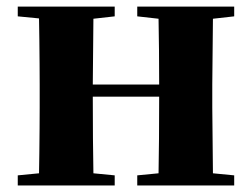

<svg xmlns="http://www.w3.org/2000/svg" viewBox="-20 -566 769 586"><path d="M398.9 -516.1V-545.9H694.8V-516.1L629.9 -508.8L627.9 -308.1V-237.8L629.9 -37.1L694.8 -30.8V0H398.9V-30.8L463.9 -37.1Q464.8 -80.6 465.3 -143.8Q465.8 -207 465.8 -271H263.2Q263.2 -207 263.7 -143.8Q264.2 -80.6 265.1 -37.1L330.1 -30.8V0H34.2V-30.8L99.1 -37.1Q99.6 -65.9 100.1 -102.1Q100.6 -138.2 100.8 -174.1Q101.1 -210 101.1 -237.8V-308.1Q101.1 -335.9 100.8 -371.8Q100.6 -407.7 100.1 -444.1Q99.6 -480.5 99.1 -509.8L34.2 -516.1V-545.9H330.1V-516.1L265.1 -508.8L263.2 -308.1H465.8Q465.8 -355.5 465.3 -411.6Q464.8 -467.8 463.9 -508.8Z"/></svg>

Font: Source Han Serif TW Heavy
Style: Regular
Weight: 900
Designer: Ryoko NISHIZUKA Ë•øÂ°öÊ∂ºÂ≠ê (kana & ideographs); Frank Grie√ühammer (Latin, Greek & Cyrillic); Wenlong ZHANG Âº†ÊñáÈæô 
Foundry: Adobe
Version: Version 2.003;hotconv 1.1.1;makeotfexe 2.6.0